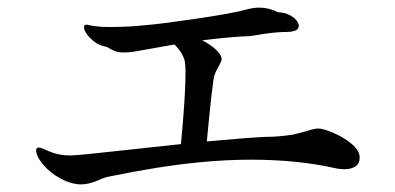

<svg xmlns="http://www.w3.org/2000/svg" viewBox="-20 -613 1040 505"><path d="M926 -199Q926 -183 915 -175.5Q904 -168 887 -168Q872 -168 860 -171Q762 -193 640 -193Q575 -193 503 -186Q400 -176 269 -149Q256 -147 239 -139Q213 -128 194 -128Q168 -128 140 -143Q112 -158 93.5 -180Q75 -202 75 -219Q75 -221 77 -223Q79 -225 81 -225Q86 -225 95.5 -221Q105 -217 109 -215Q135 -204 165 -204Q183 -204 345 -222L456 -234Q468 -361 468 -424Q468 -440 466 -452Q461 -474 439 -496L343 -479Q322 -475 306 -475Q293 -475 285.5 -477.5Q278 -480 271 -484Q264 -488 260 -490Q243 -492 228 -503.5Q213 -515 206 -527Q201 -535 201 -542Q201 -549 209 -548Q226 -544 241 -543Q248 -542 271 -542Q319 -542 364 -547Q395 -549 494 -563.5Q593 -578 624 -587Q645 -593 662 -593Q687 -593 711 -581Q730 -580 743.5 -572.5Q757 -565 762.5 -555.5Q768 -546 765 -541Q764 -535 755 -532Q746 -529 736 -529Q709 -529 675.5 -524Q642 -519 637 -518Q595 -517 512 -507Q535 -495 549 -481.5Q563 -468 563 -457Q563 -452 555 -438Q548 -427 544 -415Q539 -400 524 -241Q646 -252 679 -253Q712 -253 751 -259Q756 -260 786 -268Q807 -275 817 -275Q830 -275 857 -263.5Q884 -252 905 -234.5Q926 -217 926 -199Z"/></svg>

Font: Shippori Mincho Medium
Style: Regular
Weight: 500
Designer: FONTDASU
Foundry: FONTDASU / Google Inc. / but / Adobe
Version: Version 3.110; ttfautohint (v1.8.3)